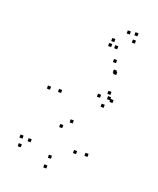

<svg xmlns="http://www.w3.org/2000/svg" viewBox="-173 -1053 967 1178"><g transform="rotate(20 310.0 -464.5)"><path d="M488.5 -131V-151H468.5V-131ZM333 -293V-313H313V-293ZM202 -444V-464H182V-444ZM477 -670.5V-690.5H457V-670.5ZM482 -663.5V-683.5H462V-663.5ZM436.5 -498V-518H416.5V-498ZM478.5 -448V-468H458.5V-448ZM519.5 -494V-514H499.5V-494ZM490.5 -536.5V-556.5H470.5V-536.5ZM499.5 -505V-525H479.5V-505ZM456 -731.5V-751.5H436V-731.5ZM131 -440V-460H111V-440ZM282.5 -244V-264H262.5V-244ZM416.5 -123V-143H396.5V-123ZM281.5 -43.5V-63.5H261.5V-43.5ZM130 -96V-116H110V-96ZM75.5 -100V-120H55.5V-100ZM83.5 -46.5V-66.5H63.5V-46.5ZM275.5 22V2H255.5V22ZM402 -849V-869H382V-849ZM475.5 -925.5V-945.5H455.5V-925.5ZM523.5 -931V-951H503.5V-931ZM524 -883.5V-903.5H504V-883.5ZM434 -814V-834H414V-814ZM394.5 -814V-834H374.5V-814Z"/></g></svg>

Font: Monaspace Radon Dots Var
Style: Regular
Weight: 400
Designer: Riley Cran and the Lettermatic Team
Version: Version 1.100 (Monaspace Radon Dots)